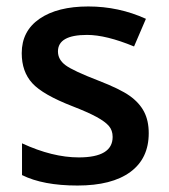

<svg xmlns="http://www.w3.org/2000/svg" viewBox="-20 -570 527 600"><path d="M444.8 -153.8Q444.8 -74.7 387.2 -32.5Q329.6 9.8 222.2 9.8Q114.3 9.8 48.8 -22.9V-122.1Q144 -78.1 226.1 -78.1Q332 -78.1 332 -142.1Q332 -162.6 320.3 -176.3Q308.6 -189.9 281.7 -204.6Q254.9 -219.2 207 -237.8Q113.8 -273.9 80.8 -310.1Q47.9 -346.2 47.9 -403.8Q47.9 -473.1 103.8 -511.5Q159.7 -549.8 255.9 -549.8Q351.1 -549.8 436 -511.2L398.9 -424.8Q311.5 -460.9 252 -460.9Q161.1 -460.9 161.1 -409.2Q161.1 -383.8 184.8 -366.2Q208.5 -348.6 288.1 -317.9Q355 -292 385.3 -270.5Q415.5 -249 430.2 -220.9Q444.8 -192.9 444.8 -153.8Z"/></svg>

Font: f2_25842          
Style: Regular
Weight: 600
Foundry: Ascender Corporation
Version: Version 1.10